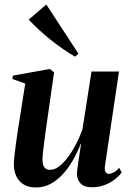

<svg xmlns="http://www.w3.org/2000/svg" viewBox="-20 -820 578 852"><path d="M139 12Q106 12 84.5 -1.8Q63 -15.5 52.2 -38.5Q41.5 -61.5 41.5 -90.5Q41.5 -103.5 44 -127Q46.5 -150.5 50 -177.2Q53.5 -204 57.2 -227.8Q61 -251.5 63 -265.5L92 -449L35 -469.5L37.5 -484.5L201.5 -514L220 -499L188.5 -279Q186 -261 182.5 -236.2Q179 -211.5 175.8 -186.8Q172.5 -162 170.5 -142.5Q168.5 -123 168.5 -115Q168.5 -99.5 171.5 -88.8Q174.5 -78 182 -72.2Q189.5 -66.5 203 -66.5Q228 -66.5 254.5 -91.8Q281 -117 305 -158Q329 -199 346 -246.5L386 -502.5H508L445.5 -82Q443.5 -66 448.2 -57.2Q453 -48.5 462.5 -48.5Q472.5 -48.5 485 -55.2Q497.5 -62 509 -75.5L520 -54.5Q507 -37 486.8 -22Q466.5 -7 441.8 2Q417 11 389.5 11Q352 11 336.8 -6.8Q321.5 -24.5 321.5 -49Q321.5 -54.5 323.2 -69.5Q325 -84.5 328 -104.5Q331 -124.5 334.2 -145.2Q337.5 -166 340 -182.5H338.5Q323.5 -144 303.5 -109Q283.5 -74 258.5 -46.8Q233.5 -19.5 203.8 -3.8Q174 12 139 12ZM313 -568.5Q287 -583.5 259.2 -602.8Q231.5 -622 204.2 -643.8Q177 -665.5 152.2 -688.5Q127.5 -711.5 107.5 -733L185.5 -800L328 -582Z"/></svg>

Font: Merriweather 144pt SemiBold
Style: Italic
Weight: 600
Italic angle: -7.8°
Version: Version 2.101